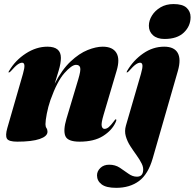

<svg xmlns="http://www.w3.org/2000/svg" viewBox="-20 -688 959 946"><path d="M24 -331Q19 -331 25 -339Q55.5 -391 107.2 -424.5Q159 -458 213.5 -458Q280 -458 280 -403Q280 -376 269 -339.8Q258 -303.5 249.5 -275.5Q285.5 -345.5 328 -385.2Q370.5 -425 411.8 -441.5Q453 -458 486 -458Q535 -458 553.5 -427.5Q572 -397 554.5 -339L490 -121Q478 -80.5 481.2 -66.8Q484.5 -53 495 -53Q505 -53 515.5 -61.5Q526 -70 541.5 -91Q546 -97 547.2 -98.5Q548.5 -100 550.5 -100Q556.5 -100 549.5 -85Q531.5 -45.5 487.5 -17.8Q443.5 10 372 10Q313.5 10 302 -17.8Q290.5 -45.5 307.5 -103L366 -298.5Q378.5 -340 375.2 -354.2Q372 -368.5 354.5 -368.5Q333.5 -368.5 297.5 -328Q261.5 -287.5 228.5 -195Q217 -161.5 210.5 -127.5Q204 -93.5 204 -76Q204 -64 209 -56.8Q214 -49.5 214 -39Q214 -16.5 175.5 -3.2Q137 10 65 10Q22.5 10 14 -5.2Q5.5 -20.5 16 -57L93 -324Q101.5 -353.5 100.2 -366.2Q99 -379 89 -379Q79.5 -379 67.2 -370.5Q55 -362 33 -337Q27 -331 24 -331ZM790.5 -496Q754.5 -496 734 -514.2Q713.5 -532.5 713.5 -561Q713.5 -587 728.8 -611.5Q744 -636 771.2 -652Q798.5 -668 835 -668Q879.5 -668 899.2 -649.8Q919 -631.5 919 -603.5Q919 -559.5 886 -527.8Q853 -496 790.5 -496ZM856.5 -339 732.5 92Q710 170.5 664.8 204Q619.5 237.5 552.5 237.5Q503 237.5 480.5 220.2Q458 203 458 176Q458 155.5 474.5 139.5Q491 123.5 518 123.5Q547.5 123.5 570 138.2Q592.5 153 612.8 167.8Q633 182.5 654.5 182.5Q680 182.5 684.5 158.5Q688.5 139 678.5 118.8Q668.5 98.5 652.8 76.8Q637 55 622 31.8Q607 8.5 599.8 -16.8Q592.5 -42 600.5 -69.5L674.5 -324Q683 -353.5 681.8 -366.2Q680.5 -379 670.5 -379Q661 -379 648.8 -370.5Q636.5 -362 614.5 -337Q608.5 -331 605.5 -331Q602 -331 606.5 -339Q637 -391 685.2 -424.5Q733.5 -458 789 -458Q838 -458 855.5 -427.5Q873 -397 856.5 -339Z"/></svg>

Font: Fraunces 144pt S000 Black
Style: Italic
Weight: 900
Italic angle: -16°
Version: Version 1.000; ttfautohint (v1.8.3)